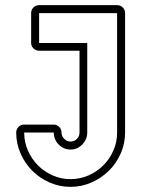

<svg xmlns="http://www.w3.org/2000/svg" viewBox="-20 -715 582 746"><path d="M254 11Q211 11 172.5 -6Q134 -23 105.5 -51.5Q77 -80 60 -118.5Q43 -157 43 -200Q43 -213 52 -222Q61 -231 74 -231H189Q201 -231 210 -222Q219 -213 219 -200Q219 -186 229.5 -175.5Q240 -165 254 -165Q269 -165 279 -175.5Q289 -186 289 -200V-518H132Q119 -518 110 -527Q101 -536 101 -548V-664Q101 -677 110 -686Q119 -695 132 -695H435Q448 -695 457 -686Q466 -677 466 -664V-200Q466 -157 449 -118.5Q432 -80 403 -51.5Q374 -23 335.5 -6Q297 11 254 11ZM254 -19Q291 -19 324 -33.5Q357 -48 381.5 -72.5Q406 -97 420.5 -130Q435 -163 435 -200V-664H132V-548H319V-200Q319 -174 300 -154Q281 -134 254 -134Q227 -134 208 -153.5Q189 -173 189 -200H74Q74 -163 88.5 -130Q103 -97 127.5 -72.5Q152 -48 184.5 -33.5Q217 -19 254 -19Z"/></svg>

Font: Lichte PostBus
Style: Regular
Weight: 400
Designer: Peter Wiegel
Version: Version 1.001